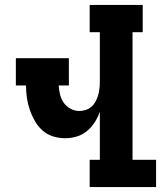

<svg xmlns="http://www.w3.org/2000/svg" viewBox="-20 -755 650 775"><path d="M342 0V-110H383V-304Q375 -281 362 -261Q349 -241 331 -226Q313 -211 290 -204Q267 -197 243 -197Q218 -197 194 -204.5Q170 -212 151.5 -228.5Q133 -245 120.5 -267Q108 -289 100 -312.5Q92 -336 88.5 -360.5Q85 -385 85 -410H44V-520H258V-410H217Q218 -391 222.5 -373Q227 -355 237.5 -340Q248 -325 265 -316Q282 -307 300 -307Q314 -307 327 -311.5Q340 -316 350 -325Q360 -334 366.5 -346.5Q373 -359 376.5 -372Q380 -385 381.5 -398.5Q383 -412 383 -426V-625H342V-735H556V-625H515V-110H610V0Z"/></svg>

Font: Iosevka HT Extrabold Extended
Style: Regular
Weight: 800
Width: 7
Monospace: yes
Designer: Belleve Invis
Foundry: Belleve Invis
Version: Version 32.3.0; ttfautohint (v1.8.4)